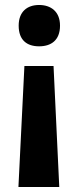

<svg xmlns="http://www.w3.org/2000/svg" viewBox="-20 -576 313 771"><path d="M221 -473C221 -530 184 -556 137 -556C89 -556 55 -529 55 -473C55 -414 89 -390 137 -390C185 -390 221 -414 221 -473ZM78 -311 54 175H218L195 -311Z"/></svg>

Font: Noto Sans Thai Looped SemiCondensed
Style: Bold
Weight: 700
Width: 4
Designer: Sasikarn Vongin, Ben Mitchell
Foundry: The Fontpad Ltd
Version: Version 1.001